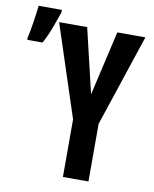

<svg xmlns="http://www.w3.org/2000/svg" viewBox="-138 -838 724 903"><g transform="rotate(10 224.0 -386.5)"><path d="M-52 -618Q-49 -629 -45 -650Q-41 -671 -37.5 -695.5Q-34 -720 -31 -741Q-28 -762 -27 -773H84V-762Q72 -726 56.5 -684.5Q41 -643 21 -606H-52ZM225 0V-275L81 -714H215L288 -406L359 -714H493L347 -275V0Z"/></g></svg>

Font: Noto Sans Mono ExtraCondensed
Style: Bold
Weight: 700
Width: 2
Designer: Monotype Design Team
Foundry: Monotype Imaging Inc.
Version: Version 2.014